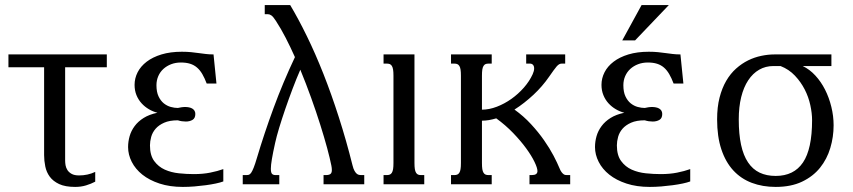

<svg xmlns="http://www.w3.org/2000/svg" viewBox="-20 -736 3409 767"><path d="M295.9 -35.2Q330.6 -35.2 360.4 -49.3V-10.3Q343.8 -1.5 323.7 4.6Q303.7 10.7 280.3 10.7Q240.7 10.7 216.3 -0.7Q191.9 -12.2 178.7 -30.3Q165.5 -48.3 160.9 -71Q156.2 -93.8 156.2 -116.2V-467.3H13.7V-518.6H406.7V-467.3H240.2V-94.2Q240.2 -85.9 241.9 -75.7Q243.7 -65.4 249.5 -56.4Q255.4 -47.4 266.4 -41.3Q277.3 -35.2 295.9 -35.2Z M702.6 -486.3Q681.6 -486.3 663.8 -479.5Q646 -472.7 632.8 -460.7Q619.6 -448.7 612.3 -431.9Q605 -415 605 -395.5Q605 -368.7 613.3 -351.1Q621.6 -333.5 634.3 -323.2Q647 -313 662.1 -308.8Q677.2 -304.7 690.4 -304.7Q697.3 -306.2 704.6 -307.4Q711.9 -308.6 719.7 -308.6Q727.5 -308.6 734.9 -307.1Q742.2 -305.7 747.8 -302.5Q753.4 -299.3 756.8 -293.9Q760.3 -288.6 760.3 -280.8Q760.3 -263.7 749 -257.1Q737.8 -250.5 722.2 -250.5Q714.4 -250.5 706.3 -251.7Q698.2 -252.9 690.4 -255.4Q657.2 -255.4 635.7 -245.8Q614.3 -236.3 601.6 -221.7Q588.9 -207 584 -189.2Q579.1 -171.4 579.1 -155.3Q579.1 -115.7 595.9 -92.8Q612.8 -69.8 638.4 -58.3Q664.1 -46.9 694.8 -43.7Q725.6 -40.5 753.9 -40.5Q790.5 -40.5 819.8 -46.4Q849.1 -52.2 872.1 -60.5V-11.2Q860.4 -6.8 842 -2.9Q823.7 1 802 3.9Q780.3 6.8 756.6 8.8Q732.9 10.7 710.4 10.7Q658.2 10.7 617.4 -2.7Q576.7 -16.1 548.8 -38.3Q521 -60.5 506.3 -89.4Q491.7 -118.2 491.7 -148.4Q491.7 -170.4 497.8 -191.9Q503.9 -213.4 517.8 -232.2Q531.7 -251 554 -264.9Q576.2 -278.8 608.9 -285.6Q591.3 -290 575 -299.6Q558.6 -309.1 545.7 -323.2Q532.7 -337.4 525.1 -356Q517.6 -374.5 517.6 -397Q517.6 -423.3 529.8 -447.3Q542 -471.2 565.9 -489.5Q589.8 -507.8 625.2 -518.6Q660.6 -529.3 706.5 -529.3Q727.5 -529.3 743.7 -527.6Q759.8 -525.9 774.2 -523.9Q788.6 -522 802.5 -520.3Q816.4 -518.6 833 -518.6L844.7 -402.3H805.7Q797.4 -424.3 788.1 -440.2Q778.8 -456.1 766.8 -466.3Q754.9 -476.6 739.3 -481.4Q723.6 -486.3 702.6 -486.3Z M1388.2 -75.7Q1391.6 -61.5 1396.2 -53.5Q1400.9 -45.4 1405.5 -41.7Q1410.2 -38.1 1414.6 -37.4Q1418.9 -36.6 1421.9 -36.6H1435.1V0H1272.5V-36.6H1281.7Q1294.4 -36.6 1300 -41Q1305.7 -45.4 1305.7 -56.6Q1305.7 -64.9 1303.7 -74.7Q1298.3 -102.1 1286.9 -144.5Q1275.4 -187 1259.3 -238Q1243.2 -289.1 1222.9 -345.5Q1202.6 -401.9 1179.7 -457.5Q1164.1 -421.9 1148.7 -381.1Q1133.3 -340.3 1119.6 -300.5Q1106 -260.7 1095.2 -225.3Q1084.5 -189.9 1079.1 -165Q1070.3 -125.5 1066.2 -100.8Q1062 -76.2 1062 -62Q1062 -46.4 1066.7 -41.5Q1071.3 -36.6 1080.6 -36.6H1095.7V0H949.7V-36.6H963.9Q969.2 -36.6 973.9 -37.8Q978.5 -39.1 983.2 -45.7Q987.8 -52.2 993.4 -66.2Q999 -80.1 1006.3 -105Q1035.2 -202.1 1072.8 -304.4Q1110.4 -406.7 1158.2 -507.8Q1140.1 -548.3 1121.1 -585.2Q1102.1 -622.1 1082 -652.8Q1071.3 -669.4 1064.2 -674.3Q1057.1 -679.2 1050.8 -679.2H1037.6V-715.8H1139.2Q1171.9 -661.1 1205.8 -591.8Q1239.7 -522.5 1272 -440.9Q1304.2 -359.4 1333.7 -267.3Q1363.3 -175.3 1388.2 -75.7Z M1635.7 -518.6V-85Q1635.7 -69.8 1637.2 -60.5Q1638.7 -51.3 1642.1 -45.9Q1645.5 -40.5 1650.1 -38.6Q1654.8 -36.6 1661.6 -36.6H1674.8V0H1512.2V-36.6H1525.9Q1532.2 -36.6 1537.1 -38.6Q1542 -40.5 1545.4 -45.9Q1548.8 -51.3 1550.3 -60.5Q1551.8 -69.8 1551.8 -85V-433.6Q1551.8 -448.7 1550.3 -458Q1548.8 -467.3 1545.4 -472.7Q1542 -478 1537.1 -480Q1532.2 -481.9 1525.9 -481.9H1512.2V-518.6Z M2215.3 -63.5Q2219.2 -53.7 2223.4 -48.3Q2227.5 -43 2231.2 -40.3Q2234.9 -37.6 2238.3 -37.1Q2241.7 -36.6 2244.6 -36.6H2257.8V0H2095.2V-36.6H2104.5Q2127 -36.6 2127 -52.7Q2127 -64.9 2115.2 -89.4Q2103.5 -113.8 2082 -143.3Q2060.5 -172.9 2030 -204.6Q1999.5 -236.3 1962.4 -263.2Q1947.8 -258.8 1933.3 -256.3Q1918.9 -253.9 1905.3 -253.9V-85Q1905.3 -69.8 1906.7 -60.5Q1908.2 -51.3 1911.6 -45.9Q1915 -40.5 1919.7 -38.6Q1924.3 -36.6 1931.2 -36.6H1944.3V0H1781.7V-36.6H1795.4Q1801.8 -36.6 1806.6 -38.6Q1811.5 -40.5 1814.9 -45.9Q1818.4 -51.3 1819.8 -60.5Q1821.3 -69.8 1821.3 -85V-433.6Q1821.3 -448.7 1819.8 -458Q1818.4 -467.3 1814.9 -472.7Q1811.5 -478 1806.6 -480Q1801.8 -481.9 1795.4 -481.9H1781.7V-518.6H1944.3V-481.9H1931.2Q1924.3 -481.9 1919.7 -480Q1915 -478 1911.6 -472.7Q1908.2 -467.3 1906.7 -458Q1905.3 -448.7 1905.3 -433.6V-297.9Q1934.1 -297.9 1964.6 -309.6Q1995.1 -321.3 2022.7 -340.8Q2050.3 -360.4 2072.8 -386Q2095.2 -411.6 2107.9 -439.5Q2113.8 -452.6 2113.8 -462.4Q2113.8 -472.2 2109.1 -477.1Q2104.5 -481.9 2097.2 -481.9H2082V-518.6H2237.8V-481.9H2223.6Q2218.3 -481.9 2213.6 -479.2Q2209 -476.6 2203.6 -470.5Q2198.2 -464.4 2190.9 -454.1Q2183.6 -443.8 2173.3 -429.2Q2160.2 -410.2 2144.5 -392.1Q2128.9 -374 2111.1 -357.4Q2093.3 -340.8 2074 -325.7Q2054.7 -310.5 2035.2 -298.3Q2071.8 -272 2101.3 -240Q2130.9 -208 2153.3 -175.8Q2175.8 -143.6 2191.2 -114.3Q2206.5 -85 2215.3 -63.5Z M2567.9 -486.3Q2546.9 -486.3 2529.1 -479.5Q2511.2 -472.7 2498 -460.7Q2484.9 -448.7 2477.5 -431.9Q2470.2 -415 2470.2 -395.5Q2470.2 -368.7 2478.5 -351.1Q2486.8 -333.5 2499.5 -323.2Q2512.2 -313 2527.3 -308.8Q2542.5 -304.7 2555.7 -304.7Q2562.5 -306.2 2569.8 -307.4Q2577.1 -308.6 2585 -308.6Q2592.8 -308.6 2600.1 -307.1Q2607.4 -305.7 2613 -302.5Q2618.7 -299.3 2622.1 -293.9Q2625.5 -288.6 2625.5 -280.8Q2625.5 -263.7 2614.3 -257.1Q2603 -250.5 2587.4 -250.5Q2579.6 -250.5 2571.5 -251.7Q2563.5 -252.9 2555.7 -255.4Q2522.5 -255.4 2501 -245.8Q2479.5 -236.3 2466.8 -221.7Q2454.1 -207 2449.2 -189.2Q2444.3 -171.4 2444.3 -155.3Q2444.3 -115.7 2461.2 -92.8Q2478 -69.8 2503.7 -58.3Q2529.3 -46.9 2560.1 -43.7Q2590.8 -40.5 2619.1 -40.5Q2655.8 -40.5 2685.1 -46.4Q2714.4 -52.2 2737.3 -60.5V-11.2Q2725.6 -6.8 2707.3 -2.9Q2689 1 2667.2 3.9Q2645.5 6.8 2621.8 8.8Q2598.1 10.7 2575.7 10.7Q2523.4 10.7 2482.7 -2.7Q2441.9 -16.1 2414.1 -38.3Q2386.2 -60.5 2371.6 -89.4Q2356.9 -118.2 2356.9 -148.4Q2356.9 -170.4 2363 -191.9Q2369.1 -213.4 2383.1 -232.2Q2397 -251 2419.2 -264.9Q2441.4 -278.8 2474.1 -285.6Q2456.5 -290 2440.2 -299.6Q2423.8 -309.1 2410.9 -323.2Q2397.9 -337.4 2390.4 -356Q2382.8 -374.5 2382.8 -397Q2382.8 -423.3 2395 -447.3Q2407.2 -471.2 2431.2 -489.5Q2455.1 -507.8 2490.5 -518.6Q2525.9 -529.3 2571.8 -529.3Q2592.8 -529.3 2608.9 -527.6Q2625 -525.9 2639.4 -523.9Q2653.8 -522 2667.7 -520.3Q2681.6 -518.6 2698.2 -518.6L2710 -402.3H2670.9Q2662.6 -424.3 2653.3 -440.2Q2644 -456.1 2632.1 -466.3Q2620.1 -476.6 2604.5 -481.4Q2588.9 -486.3 2567.9 -486.3ZM2543 -715.8H2651.9L2517.1 -574.7H2465.8Z M3186.5 -472.2Q3214.4 -459 3237.1 -434.3Q3259.8 -409.7 3275.9 -377.9Q3292 -346.2 3301 -309.3Q3310.1 -272.5 3310.1 -235.4Q3310.1 -189 3296.9 -144.8Q3283.7 -100.6 3255.9 -65.9Q3228 -31.2 3184.1 -10.3Q3140.1 10.7 3078.6 10.7Q3026.4 10.7 2983.2 -5.6Q2939.9 -22 2909.2 -55.4Q2878.4 -88.9 2861.6 -139.6Q2844.7 -190.4 2844.7 -259.3Q2844.7 -308.1 2854.5 -346.2Q2864.3 -384.3 2881.1 -413.1Q2897.9 -441.9 2920.7 -462.2Q2943.4 -482.4 2968.8 -494.9Q2994.1 -507.3 3021.2 -512.9Q3048.3 -518.6 3074.2 -518.6H3301.3V-472.2ZM3224.1 -255.9Q3224.1 -283.7 3217 -316.2Q3210 -348.6 3194.6 -378.7Q3179.2 -408.7 3155.5 -433.8Q3131.8 -459 3098.1 -472.2H3069.8Q3038.1 -472.2 3012.7 -457.5Q2987.3 -442.9 2969 -415.3Q2950.7 -387.7 2940.9 -348.1Q2931.2 -308.6 2931.2 -258.8Q2931.2 -200.2 2940.4 -157.5Q2949.7 -114.7 2968.3 -87.2Q2986.8 -59.6 3014.4 -46.4Q3042 -33.2 3078.6 -33.2Q3151.4 -33.2 3187.7 -86.9Q3224.1 -140.6 3224.1 -255.9Z"/></svg>

Font: Arian AMU Serif
Style: Regular
Weight: 400
Designer: Ruben Hakobyan (Tarumian)
Foundry: Ruben Hakobyan (Tarumian)
Version: Version 1.002